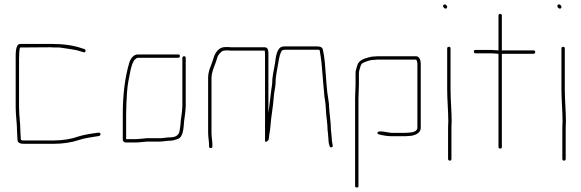

<svg xmlns="http://www.w3.org/2000/svg" viewBox="-20 -664 2595 857"><path d="M50 -398V-187C50 -147 56 -114 56 -78C56 -65 58 -54 58 -41C58 -24 73 -22 91 -22H217C259 -22 300 -28 332 -39C357 -48 393 -52 422 -57C432 -60 430 -73 420 -72C389 -68 355 -63 327 -54C297 -43 258 -37 217 -37H91C85 -37 73 -36 73 -42C73 -54 71 -66 71 -78C71 -115 65 -146 65 -187V-398C65 -406 65 -452 71 -452L209 -453C214 -452 220 -452 226 -452H243C248 -452 253 -451 259 -450C279 -447 302 -444 322 -440L352 -431C362 -427 366 -441 357 -445L347 -448C308 -462 260 -468 209 -468H71C48 -468 50 -424 50 -398Z M635 -32H692C708 -32 724 -36 740 -36C750 -36 763 -40 772 -43C799 -51 799 -93 802 -125L805 -147C807 -165 808 -168 809 -188V-405C809 -410 807 -413 802 -413C797 -413 794 -410 794 -405V-188C793 -168 792 -167 790 -148L787 -127C786 -111 785 -98 782 -83C780 -61 764 -51 740 -51C724 -51 708 -47 692 -47H634C620 -46 599 -43 586 -43H543V-154C543 -186 545 -221 547 -252C549 -287 557 -322 563 -352C567 -368 573 -392 584 -400C588 -404 592 -406 595 -406H775C780 -406 783 -409 783 -414C783 -419 780 -421 775 -421H595C577 -421 564 -404 558 -387C538 -322 528 -241 528 -154V-43C528 -34 532 -29 541 -28H586C600 -28 621 -31 635 -32Z M924 -71V-317C924 -326 927 -340 929 -347L933 -359C939 -375 946 -392 950 -408C953 -418 960 -425 967 -432C974 -439 983 -439 998 -439C1006 -438 1013 -438 1019 -438H1162V-435C1163 -428 1163 -420 1163 -410V-36C1163 -31 1165 -30 1170 -32C1176 -35 1179 -39 1180 -44C1181 -64 1186 -81 1187 -100C1190 -145 1199 -185 1202 -231C1203 -252 1209 -271 1210 -292C1210 -310 1212 -328 1215 -343L1219 -365C1223 -386 1226 -419 1237 -436C1240 -442 1250 -442 1258 -442H1404L1407 -439C1410 -420 1413 -404 1415 -384C1419 -338 1423 -289 1427 -244C1428 -228 1434 -202 1434 -184L1436 -154C1438 -130 1442 -109 1442 -85C1443 -74 1445 -65 1445 -54C1446 -49 1446 -45 1446 -41C1446 -36 1447 -30 1448 -23L1451 -13C1452 -2 1468 -5 1465 -16L1463 -26C1462 -33 1461 -38 1461 -41C1461 -46 1461 -50 1460 -55C1460 -66 1458 -74 1457 -85C1457 -118 1451 -151 1449 -185C1449 -195 1448 -206 1446 -217C1438 -261 1436 -312 1432 -359L1430 -385C1428 -405 1425 -426 1421 -443C1418 -456 1405 -457 1389 -457H1258C1253 -457 1247 -457 1241 -456C1216 -451 1211 -411 1208 -385C1204 -356 1195 -328 1195 -293C1194 -284 1193 -274 1191 -264C1187 -233 1183 -195 1179 -166C1179 -164 1179 -162 1178 -161V-410C1178 -430 1180 -453 1162 -453H1019C1014 -453 1007 -453 998 -454C989 -454 982 -454 976 -453C951 -448 937 -422 931 -398C924 -373 909 -350 909 -317V-72C909 -52 913 -35 913 -18V-11C913 -6 916 -3 921 -3C926 -3 928 -6 928 -11V-18C928 -35 924 -52 924 -71Z M1582 -286V-337C1582 -342 1583 -347 1584 -351C1589 -365 1589 -380 1604 -385C1619 -391 1632 -397 1653 -397C1661 -398 1667 -398 1672 -398H1837C1840 -398 1843 -384 1843 -382V-93C1843 -77 1819 -72 1803 -72C1794 -71 1787 -71 1780 -71H1727C1715 -71 1668 -85 1665 -72C1664 -67 1667 -65 1672 -64C1687 -60 1709 -56 1727 -56H1780C1787 -56 1795 -56 1803 -57C1829 -57 1858 -69 1858 -93V-382C1858 -396 1851 -413 1837 -413H1672C1667 -413 1661 -413 1653 -412C1644 -412 1637 -411 1630 -409C1605 -403 1580 -395 1574 -370L1570 -356C1568 -351 1567 -344 1567 -337V-285C1567 -272 1565 -239 1565 -226V166C1565 171 1568 173 1573 173C1578 173 1580 171 1580 166V-226C1580 -239 1582 -273 1582 -286Z M1981 -122C1980 -107 1980 -93 1980 -79V45C1980 50 1983 53 1988 53C1993 53 1995 50 1995 45V-79C1995 -93 1995 -107 1996 -122C1996 -170 1991 -217 1991 -265V-448C1991 -453 1989 -455 1984 -455C1979 -455 1976 -453 1976 -448V-265C1976 -217 1981 -169 1981 -122ZM1960 -631C1964 -627 1969 -622 1974 -628C1979 -634 1974 -639 1971 -642C1963 -649 1953 -639 1960 -631Z M2174 -441H2103C2098 -441 2095 -439 2095 -434C2095 -429 2098 -426 2103 -426H2174C2184 -426 2196 -424 2205 -424V-8C2205 -3 2208 -1 2213 -1C2218 -1 2220 -3 2220 -8V-423C2221 -423 2222 -423 2223 -424H2361C2366 -424 2369 -427 2369 -432C2369 -437 2366 -439 2361 -439H2222C2221 -438 2221 -438 2220 -438V-594C2220 -599 2218 -602 2213 -602C2208 -602 2205 -599 2205 -594V-439C2196 -439 2184 -441 2174 -441Z M2491 -122C2490 -107 2490 -93 2490 -79V45C2490 50 2493 53 2498 53C2503 53 2505 50 2505 45V-79C2505 -93 2505 -107 2506 -122C2506 -170 2501 -217 2501 -265V-448C2501 -453 2499 -455 2494 -455C2489 -455 2486 -453 2486 -448V-265C2486 -217 2491 -169 2491 -122ZM2470 -631C2474 -627 2479 -622 2484 -628C2489 -634 2484 -639 2481 -642C2473 -649 2463 -639 2470 -631Z"/></svg>

Font: Electronic
Style: UltTh
Weight: 100
Version: Version 1.011